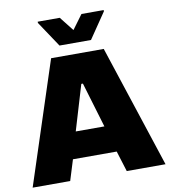

<svg xmlns="http://www.w3.org/2000/svg" viewBox="-96 -981 939 1063"><g transform="rotate(-10 374.0 -450.0)"><path d="M1 0 226 -688H522L748 0H530L494 -116H248L212 0ZM290 -265H451L375 -519H366ZM284 -749 188 -893V-900H312L375 -820L434 -900H559V-893L461 -749Z"/></g></svg>

Font: Saira SemiExpanded ExtraBold
Style: Regular
Weight: 800
Width: 6
Designer: Hector Gatti with collaboration of the Omnibus-Type team
Foundry: Omnibus-Type
Version: Version 1.101